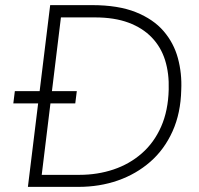

<svg xmlns="http://www.w3.org/2000/svg" viewBox="-20 -730 778 750"><path d="M89 0 176 -710H339Q442 -710 510.5 -682.5Q579 -655 619 -608.5Q659 -562 675 -502.5Q691 -443 688 -379Q686 -288 654 -217Q622 -146 567 -98Q512 -50 440.5 -25Q369 0 286 0ZM143 -47H290Q361 -47 423.5 -68Q486 -89 534 -131Q582 -173 609.5 -235.5Q637 -298 639 -380Q641 -443 625 -494.5Q609 -546 573 -583.5Q537 -621 482 -641.5Q427 -662 351 -662H218ZM38 -374H280L274 -326H32Z"/></svg>

Font: Josefin Sans Thin Light
Style: Italic
Weight: 300
Italic angle: -7°
Version: Version 2.000